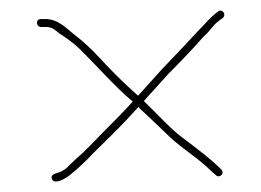

<svg xmlns="http://www.w3.org/2000/svg" viewBox="-20 -497 494 363"><path d="M50 -454C50 -449 53 -446 58 -446H66C79 -446 83 -441 92 -434C107 -424 116 -418 129 -406C160 -376 198 -332 231 -305C212 -284 196 -268 175 -247C153 -225 143 -213 122 -195C110 -184 104 -175 91 -171C85 -169 75 -167 78 -159C83 -146 106 -161 112 -166C125 -176 144 -194 156 -207C172 -223 202 -252 218 -269L242 -295C243 -294 243 -293 244 -292C263 -275 283 -255 301 -238C327 -214 355 -198 380 -173L388 -166C395 -159 406 -169 398 -177C379 -196 356 -213 334 -230C306 -249 280 -279 255 -303L252 -306L298 -357C321 -380 345 -405 365 -428C371 -433 376 -439 381 -445C387 -453 393 -457 401 -463C409 -469 400 -482 392 -475C378 -465 367 -451 354 -438C333 -415 310 -391 287 -367L241 -316C237 -320 233 -323 230 -326C211 -343 187 -367 168 -388C149 -408 138 -418 120 -432C106 -443 90 -461 66 -461H58C53 -461 50 -459 50 -454Z"/></svg>

Font: Electronic
Style: UltTh
Weight: 100
Version: Version 1.011